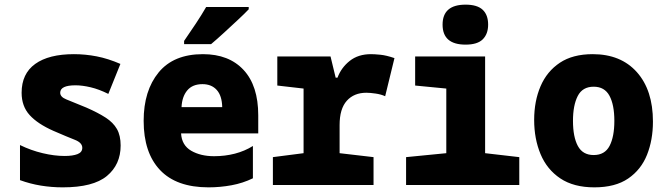

<svg xmlns="http://www.w3.org/2000/svg" viewBox="-20 -796 2855 826"><path d="M250 10Q202 10 156 2.5Q110 -5 66 -21V-172Q113 -149 163.5 -137Q214 -125 258 -125Q293 -125 313.5 -133Q334 -141 334 -160Q334 -182 302 -194.5Q270 -207 210 -233Q142 -263 107.5 -301Q73 -339 73 -397Q73 -479 131.5 -521Q190 -563 298 -563Q347 -563 396 -553.5Q445 -544 498 -521L446 -392Q406 -412 370 -420.5Q334 -429 305 -429Q239 -429 239 -397Q239 -379 265 -368.5Q291 -358 352 -333Q402 -311 434.5 -290Q467 -269 483 -241Q499 -213 499 -170Q499 -88 440 -39Q381 10 250 10Z M877 10Q739 10 668.5 -64.5Q598 -139 598 -276Q598 -406 662.5 -484.5Q727 -563 853 -563Q965 -563 1028 -495Q1091 -427 1091 -300V-222H759Q762 -171 802.5 -147.5Q843 -124 901 -124Q948 -124 990.5 -135Q1033 -146 1068 -168V-29Q1025 -8 976 1Q927 10 877 10ZM936 -335Q935 -384 912.5 -409Q890 -434 851 -434Q808 -434 785.5 -407Q763 -380 761 -335ZM772 -620Q797 -656 822.5 -694.5Q848 -733 867 -766H1050V-756Q1033 -738 1004 -711Q975 -684 944 -655.5Q913 -627 888 -606H772Z M1154 0V-120L1286 -137V-415L1173 -428V-553H1402L1424 -462H1432Q1448 -505 1484.5 -534Q1521 -563 1576 -563Q1591 -563 1616.5 -560.5Q1642 -558 1677 -546L1637 -382Q1620 -390 1596 -393.5Q1572 -397 1556 -397Q1503 -397 1472 -362.5Q1441 -328 1441 -258V-137L1587 -120V0Z M1983 -604Q1884 -604 1884 -690Q1884 -776 1983 -776Q2033 -776 2056.5 -754Q2080 -732 2080 -690Q2080 -650 2057 -627Q2034 -604 1983 -604ZM1727 0V-120L1900 -137V-415L1766 -428V-553H2067V-137L2214 -120V0Z M2537 10Q2448 10 2390.5 -28.5Q2333 -67 2305.5 -133Q2278 -199 2278 -280Q2278 -361 2305.5 -425Q2333 -489 2388.5 -526Q2444 -563 2530 -563Q2651 -563 2720 -485.5Q2789 -408 2789 -273Q2789 -194 2763.5 -130Q2738 -66 2682.5 -28Q2627 10 2537 10ZM2534 -129Q2582 -129 2602.5 -168.5Q2623 -208 2623 -276Q2623 -345 2602 -384Q2581 -423 2534 -423Q2486 -423 2465.5 -383Q2445 -343 2445 -276Q2445 -207 2466 -168Q2487 -129 2534 -129Z"/></svg>

Font: Noto Sans Mono SemiCondensed Black
Style: Regular
Weight: 900
Width: 4
Designer: Monotype Design Team
Foundry: Monotype Imaging Inc.
Version: Version 2.014; ttfautohint (v1.8.4.7-5d5b)